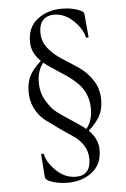

<svg xmlns="http://www.w3.org/2000/svg" viewBox="-54 -611 549 839"><g transform="rotate(-5 220.5 -192.0)"><path d="M320 -30Q360 8 360 57Q360 121 316 154.5Q272 188 210 188Q159 188 123 170Q112 163 111 153L104 55Q104 52 110 52Q116 52 116 55Q123 91 161 128Q199 165 247 165Q312 165 312 92Q312 59 294.5 32Q277 5 250 -12.5Q223 -30 192.5 -51.5Q162 -73 135 -93.5Q108 -114 90.5 -147.5Q73 -181 73 -223Q73 -261 86.5 -289.5Q100 -318 138 -353Q98 -391 98 -440Q98 -505 142.5 -538.5Q187 -572 248 -572Q301 -572 336 -553Q346 -548 346 -537L355 -438Q355 -436 349 -436Q343 -436 343 -438Q336 -475 297.5 -512Q259 -549 212 -549Q183 -549 165 -531Q147 -513 147 -475Q147 -436 171.5 -406Q196 -376 231 -354Q266 -332 301.5 -308Q337 -284 361.5 -246.5Q386 -209 386 -160Q386 -122 372 -93.5Q358 -65 320 -30ZM121 -259Q121 -215 142 -179Q163 -143 187.5 -124.5Q212 -106 252.5 -80Q293 -54 310 -39Q338 -72 338 -125Q338 -161 325.5 -190Q313 -219 290.5 -240.5Q268 -262 246 -277Q224 -292 194.5 -311Q165 -330 148 -344Q121 -311 121 -259Z"/></g></svg>

Font: Cormorant
Style: Regular
Weight: 400
Designer: Christian Thalmann (Catharsis Fonts)
Version: Version 1.000;PS 001.000;hotconv 1.0.70;makeotf.lib2.5.58329